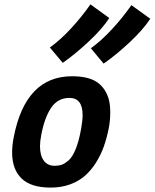

<svg xmlns="http://www.w3.org/2000/svg" viewBox="-20 -851 704 874"><path d="M393.6 -631.3Q440.4 -664.6 490.2 -718.5Q540 -772.5 578.1 -827.6Q592.3 -817.4 621.1 -796.6Q649.9 -775.9 664.1 -765.6Q632.3 -716.8 570.1 -658.4Q507.8 -600.1 451.7 -561.5Q441.9 -573.2 422.6 -596.4Q403.3 -619.6 393.6 -631.3ZM207 -634.8Q253.9 -668 303.7 -721.9Q353.5 -775.9 391.6 -831.1Q406.2 -820.8 434.6 -800Q462.9 -779.3 477.5 -769Q445.8 -719.7 383.5 -661.6Q321.3 -603.5 265.6 -564.9Q255.9 -576.7 236.3 -599.9Q216.8 -623 207 -634.8ZM292 -120.6Q329.1 -154.8 348.1 -258.8Q348.6 -260.3 349.1 -262.7Q349.6 -265.1 349.6 -266.6Q356 -302.2 356 -327.6Q356 -405.3 295.9 -405.3Q243.7 -405.3 213.4 -361.3Q183.1 -317.4 167.5 -235.4Q162.1 -207 162.1 -185.1Q162.1 -143.6 179.2 -119.9Q196.3 -96.2 230 -96.2Q249.5 -96.7 262.7 -101.8Q275.9 -106.9 292 -120.6ZM210.4 2.9Q120.6 2.9 77.9 -38.8Q35.2 -80.6 35.2 -156.7Q35.2 -189.5 42.5 -226.6Q96.2 -503.9 308.1 -503.9Q378.4 -503.9 417.5 -479.7Q456.5 -455.6 473.1 -405.8Q481.9 -379.4 481.9 -339.4Q481.9 -300.8 474.6 -265.1Q465.8 -221.2 452.4 -183.6Q439 -146 417 -110.8Q395 -75.7 366.9 -51Q338.9 -26.4 299.1 -11.7Q259.3 2.9 211.4 2.9Z"/></svg>

Font: Fantasque Sans Mono
Style: Bold Italic
Weight: 700
Italic angle: -11°
Monospace: yes
Designer: Jany Belluz
Version: Version 1.7.1